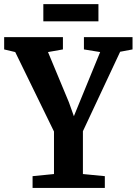

<svg xmlns="http://www.w3.org/2000/svg" viewBox="-30 -926 672 946"><path d="M236 -68.5V-278L45 -669.5L-9.5 -682.5V-743H280V-682.5L206.5 -669.5L309.5 -422L334 -353.5L362 -422L463.5 -669.5L383.5 -682.5V-743H623V-682.5L562 -671L378.5 -279.5V-68.5L486.5 -58V0H130.5V-58ZM455 -905.5V-821H183.5V-905.5Z"/></svg>

Font: Merriweather 24pt SemiCondensed
Style: Bold
Weight: 700
Width: 4
Designer: Eben Sorkin
Foundry: Eben Sorkin
Version: Version 2.100